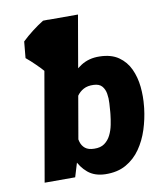

<svg xmlns="http://www.w3.org/2000/svg" viewBox="-85 -820 777 901"><g transform="rotate(-10 304.0 -369.5)"><path d="M181.2 -750 207 -750.5 172.9 -510.7H152.3Q143.1 -521.5 133.1 -532Q123 -542.5 112.5 -552.7Q102.1 -563 91.3 -572.8Q80.6 -582.5 69.8 -591.3L77.1 -669.4Q88.9 -680.7 101.3 -691.4Q113.8 -702.1 127.2 -712.4Q140.6 -722.7 154.1 -732.2Q167.5 -741.7 181.2 -750ZM187 -750H347.7L238.8 -121.1L202.1 0H56.6ZM578.1 -272.5 577.1 -262.2Q571.3 -212.4 555.7 -163.6Q540 -114.7 512.5 -75Q484.9 -35.2 443.4 -11.7Q401.9 11.7 343.8 10.3Q293.5 8.8 262 -17.6Q230.5 -43.9 213.4 -84.7Q196.3 -125.5 190.2 -171.1Q184.1 -216.8 185.1 -256.8L186.5 -269.5Q193.8 -312.5 210.9 -359.6Q228 -406.7 255.9 -448Q283.7 -489.3 322.8 -514.6Q361.8 -540 413.1 -538.6Q468.3 -537.6 502.9 -513.4Q537.6 -489.3 555.7 -450.2Q573.7 -411.1 578.4 -364.7Q583 -318.4 578.1 -272.5ZM416.5 -263.2 417.5 -273.4Q418.9 -291.5 420.4 -314.9Q421.9 -338.4 418.2 -360.1Q414.6 -381.8 401.9 -396.5Q389.2 -411.1 362.8 -412.1Q334 -413.6 314.2 -402.8Q294.4 -392.1 281.7 -373.3Q269 -354.5 262.2 -331.3Q255.4 -308.1 252.4 -283.7L248 -244.6Q245.6 -223.1 245.4 -201.2Q245.1 -179.2 250.7 -160.2Q256.3 -141.1 271 -129.2Q285.6 -117.2 313.5 -116.7Q343.8 -115.7 362.8 -129.4Q381.8 -143.1 392.8 -165.3Q403.8 -187.5 408.9 -213.4Q414.1 -239.3 416.5 -263.2Z"/></g></svg>

Font: Roboto Black
Style: Italic
Weight: 900
Italic angle: -12°
Designer: Christian Robertson
Foundry: Google
Version: Version 3.0; 2020